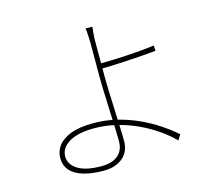

<svg xmlns="http://www.w3.org/2000/svg" viewBox="-111 -909 1222 1081"><g transform="rotate(-15 500.0 -369.0)"><path d="M513 -769Q512 -762 510.5 -746.5Q509 -731 508 -714.5Q507 -698 507 -687Q507 -655 507 -599Q507 -543 507 -483Q507 -443 509 -391Q511 -339 513 -284.5Q515 -230 517 -181.5Q519 -133 519 -99Q519 -71 509 -47.5Q499 -24 479.5 -6.5Q460 11 431.5 21Q403 31 366 31Q300 31 250.5 17Q201 3 174 -26.5Q147 -56 147 -102Q147 -140 170.5 -172Q194 -204 245 -223.5Q296 -243 377 -243Q447 -243 512.5 -227Q578 -211 637 -184Q696 -157 746 -123.5Q796 -90 834 -56L815 -25Q778 -63 728.5 -97Q679 -131 621.5 -157.5Q564 -184 501.5 -199Q439 -214 376 -214Q279 -214 227.5 -183Q176 -152 176 -102Q176 -56 222.5 -26.5Q269 3 361 3Q423 3 457 -26Q491 -55 491 -109Q491 -138 489 -184.5Q487 -231 485 -284.5Q483 -338 481 -390Q479 -442 479 -483Q479 -511 479 -550.5Q479 -590 479 -628Q479 -666 479 -687Q479 -699 478 -715.5Q477 -732 476 -747.5Q475 -763 473 -769ZM486 -557Q515 -557 556 -558Q597 -559 643 -561.5Q689 -564 735 -568Q781 -572 820 -577L821 -546Q782 -542 736.5 -538.5Q691 -535 645 -532.5Q599 -530 557.5 -528.5Q516 -527 486 -527Z"/></g></svg>

Font: Noto Sans TC Thin
Style: Regular
Weight: 100
Designer: Ryoko NISHIZUKA 西塚涼子 (kana, bopomofo & ideographs); Paul D. Hunt (Latin, Greek & Cyrillic); Sandoll Communications 산돌커뮤니
Foundry: Adobe
Version: Version 2.004-H2;hotconv 1.0.118;makeotfexe 2.5.65603